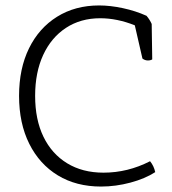

<svg xmlns="http://www.w3.org/2000/svg" viewBox="-20 -675 633 705"><path d="M503 -460 475 -582Q410 -608 348 -608Q276 -608 222 -572.5Q168 -537 138.5 -473Q109 -409 109 -323Q109 -236 139.5 -173Q170 -110 226.5 -75.5Q283 -41 360 -41Q449 -41 531 -83Q545 -66 550 -43Q513 -19 459 -4.5Q405 10 351 10Q260 10 192.5 -31Q125 -72 87.5 -147Q50 -222 50 -323Q50 -423 86.5 -497.5Q123 -572 189.5 -613.5Q256 -655 344 -655Q385 -655 431.5 -645Q478 -635 518 -617Q524 -610 529 -602Q534 -594 537 -587L539 -457Q533 -453 523 -453Q512 -453 503 -460Z"/></svg>

Font: Scope One
Style: Regular
Weight: 400
Designer: Dalton Maag Ltd
Foundry: Dalton Maag Ltd
Version: Version 1.002; ttfautohint (v1.4.1) -l 11 -r 50 -G 50 -x 14 